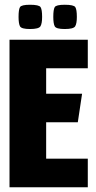

<svg xmlns="http://www.w3.org/2000/svg" viewBox="-20 -787 402 807"><path d="M20 -620H349V-500H174V-393H325L307 -273H174V-120H349V0H20ZM252 -665Q216 -665 210 -676.5Q204 -688 204 -716Q204 -747 210 -757Q216 -767 252 -767Q290 -767 296.5 -757Q303 -747 303 -716Q303 -688 296 -676.5Q289 -665 252 -665ZM106 -665Q70 -665 64 -676.5Q58 -688 58 -716Q58 -747 64 -757Q70 -767 106 -767Q144 -767 150.5 -757Q157 -747 157 -716Q157 -688 150 -676.5Q143 -665 106 -665Z"/></svg>

Font: Smooch Sans Thin Black
Style: Regular
Weight: 900
Version: Version 1.010